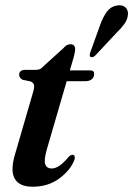

<svg xmlns="http://www.w3.org/2000/svg" viewBox="-20 -698 505 727"><path d="M96.5 -389.5 65.5 -396Q52.5 -403.5 52.5 -414.5Q52.5 -433.5 76.5 -433.5H115Q125 -433.5 131.5 -436.5Q138 -439.5 146 -448.5L220.5 -516Q232 -530.5 246.5 -530.5Q264.5 -530.5 264.5 -511.5Q264.5 -506.5 263 -498.8Q261.5 -491 258.5 -479.5L244.5 -431.5H322.5Q336.5 -431.5 336.5 -418Q336.5 -405 327.2 -397.8Q318 -390.5 303 -390.5H232.5L157.5 -133Q145.5 -91 151.5 -75.5Q157.5 -60 175.5 -60Q203.5 -60 238 -102Q248.5 -113 255 -112Q266.5 -110.5 262 -93Q246.5 -53 204.2 -22Q162 9 103.5 9Q52 9 35 -22.8Q18 -54.5 39 -121L103.5 -343Q110.5 -365 109 -374.8Q107.5 -384.5 96.5 -389.5ZM359 -603Q370 -634 384.8 -653.8Q399.5 -673.5 422 -677Q443.5 -681 454.8 -670.2Q466 -659.5 464.5 -643Q463 -624 451 -607.5Q439 -591 420 -572.5L341 -488Q331 -478.5 323 -482.5Q317 -486 322 -500Z"/></svg>

Font: Fraunces 144pt S050 SemiBold
Style: Italic
Weight: 600
Italic angle: -16°
Version: Version 1.000; ttfautohint (v1.8.3)